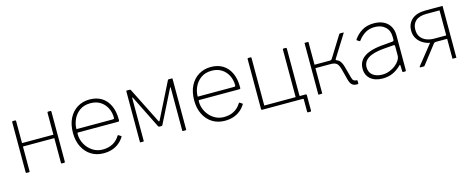

<svg xmlns="http://www.w3.org/2000/svg" viewBox="-34 -1147 4663 1897"><g transform="rotate(-15 2297.0 -199.0)"><path d="M135 -520V-12Q135 -5 133 -2.5Q131 0 123 0H106Q99 0 97 -2Q95 -4 95 -10V-520Q95 -530 104 -530H126Q135 -530 135 -520ZM496 -520V-12Q496 -5 494 -2.5Q492 0 484 0H467Q460 0 458 -2Q456 -4 456 -10V-520Q456 -530 465 -530H487Q496 -530 496 -520ZM125 -261Q119 -261 119 -267V-290Q119 -296 125 -296H477Q483 -296 483 -290V-267Q483 -261 477 -261Z M689 -240Q689 -184 716 -135.5Q743 -87 788.5 -57.5Q834 -28 890 -28Q950 -28 994 -52Q1038 -76 1065 -121Q1068 -126 1070.5 -126.5Q1073 -127 1076 -125L1099 -110Q1105 -106 1100 -100Q1077 -64 1046 -39.5Q1015 -15 976 -2.5Q937 10 890 10Q818 10 763.5 -24Q709 -58 678 -119.5Q647 -181 647 -261Q647 -349 678.5 -411Q710 -473 765 -506.5Q820 -540 890 -540Q961 -540 1012 -508.5Q1063 -477 1091 -417.5Q1119 -358 1119 -274Q1119 -268 1118 -261Q1117 -254 1106 -254H695Q692 -254 690.5 -249.5Q689 -245 689 -240ZM1060 -290Q1071 -290 1074 -293Q1077 -296 1077 -304Q1077 -359 1054 -404Q1031 -449 989 -475.5Q947 -502 889 -502Q823 -502 778.5 -470Q734 -438 712 -389Q690 -340 690 -290Z M1269 0Q1263 0 1263 -6V-524Q1263 -530 1269 -530H1299Q1306 -530 1310 -523L1493 -158Q1495 -153 1498.5 -153Q1502 -153 1505 -158L1689 -525Q1691 -528 1692.5 -529Q1694 -530 1698 -530H1730Q1736 -530 1736 -524V-6Q1736 0 1730 0H1702Q1696 0 1696 -6V-445Q1696 -449 1693.5 -449.5Q1691 -450 1689 -445L1521 -110Q1518 -102 1509 -102H1489Q1479 -102 1476 -110L1310 -444Q1308 -449 1305 -449Q1302 -449 1302 -444V-6Q1302 0 1296 0Z M1929 -240Q1929 -184 1956 -135.5Q1983 -87 2028.5 -57.5Q2074 -28 2130 -28Q2190 -28 2234 -52Q2278 -76 2305 -121Q2308 -126 2310.5 -126.5Q2313 -127 2316 -125L2339 -110Q2345 -106 2340 -100Q2317 -64 2286 -39.5Q2255 -15 2216 -2.5Q2177 10 2130 10Q2058 10 2003.5 -24Q1949 -58 1918 -119.5Q1887 -181 1887 -261Q1887 -349 1918.5 -411Q1950 -473 2005 -506.5Q2060 -540 2130 -540Q2201 -540 2252 -508.5Q2303 -477 2331 -417.5Q2359 -358 2359 -274Q2359 -268 2358 -261Q2357 -254 2346 -254H1935Q1932 -254 1930.5 -249.5Q1929 -245 1929 -240ZM2300 -290Q2311 -290 2314 -293Q2317 -296 2317 -304Q2317 -359 2294 -404Q2271 -449 2229 -475.5Q2187 -502 2129 -502Q2063 -502 2018.5 -470Q1974 -438 1952 -389Q1930 -340 1930 -290Z M2512 0Q2503 0 2503 -10V-520Q2503 -526 2505 -528Q2507 -530 2514 -530H2531Q2539 -530 2541 -528Q2543 -526 2543 -518V-35H2864V-520Q2864 -526 2866 -528Q2868 -530 2875 -530H2892Q2900 -530 2902 -528Q2904 -526 2904 -518V-10Q2904 0 2895 0ZM2946 142Q2936 142 2936 133V7Q2936 0 2929 0H2885V-35H2904V-42Q2904 -35 2911 -35H2967Q2976 -35 2976 -25V132Q2976 137 2974 139.5Q2972 142 2967 142Z M3087 0V-530H3127V-296H3299V-289Q3352 -289 3375 -267Q3398 -245 3411 -197L3443 -79Q3449 -57 3459.5 -48.5Q3470 -40 3489 -40Q3497 -40 3497 -33V-6Q3497 -3 3495.5 -1.5Q3494 0 3491 0H3476Q3451 0 3433 -15Q3415 -30 3405 -67L3376 -178Q3363 -228 3343.5 -244.5Q3324 -261 3283 -261H3127V0ZM3283 -281V-296Q3294 -296 3299.5 -300.5Q3305 -305 3312 -317L3442 -526Q3444 -528 3446 -529Q3448 -530 3452 -530H3484Q3486 -530 3487 -528.5Q3488 -527 3486 -524L3344 -297Q3341 -292 3342 -288.5Q3343 -285 3351 -281Z M3935 -72Q3894 -31 3847.5 -10.5Q3801 10 3745 10Q3666 10 3620.5 -29Q3575 -68 3575 -135Q3575 -186 3602.5 -222Q3630 -258 3685 -279.5Q3740 -301 3822 -308L3927 -317Q3935 -318 3939.5 -321.5Q3944 -325 3944 -332V-363Q3944 -427 3903.5 -464.5Q3863 -502 3795 -502Q3743 -502 3702 -478.5Q3661 -455 3627 -410Q3624 -406 3622 -405Q3620 -404 3617 -406L3593 -421Q3591 -423 3590.5 -425Q3590 -427 3593 -431Q3625 -478 3675.5 -509Q3726 -540 3797 -540Q3854 -540 3896 -519.5Q3938 -499 3961 -460Q3984 -421 3984 -367V-10Q3984 -4 3981.5 -2Q3979 0 3974 0H3956Q3952 0 3949.5 -2Q3947 -4 3947 -9L3945 -70Q3943 -82 3935 -72ZM3944 -266Q3944 -282 3930 -280L3841 -273Q3782 -269 3739.5 -258Q3697 -247 3670 -230Q3643 -213 3630 -190Q3617 -167 3617 -138Q3617 -86 3653.5 -57Q3690 -28 3751 -28Q3788 -28 3823.5 -41.5Q3859 -55 3887 -77Q3915 -100 3929.5 -124.5Q3944 -149 3944 -171V-266Z M4459 0V-204H4344Q4297 -204 4259 -216.5Q4221 -229 4193.5 -251.5Q4166 -274 4151 -305Q4136 -336 4136 -373Q4136 -444 4184.5 -487Q4233 -530 4324 -530H4499V0ZM4133 0Q4127 0 4125.5 -3.5Q4124 -7 4128 -12L4302 -230L4349 -204Q4330 -205 4321 -194L4176 -7Q4173 -3 4171 -1.5Q4169 0 4164 0ZM4335 -239H4459V-495H4327Q4251 -495 4214.5 -462Q4178 -429 4178 -373Q4178 -325 4200.5 -295.5Q4223 -266 4259 -252.5Q4295 -239 4335 -239Z"/></g></svg>

Font: Libre Franklin Thin
Style: Regular
Weight: 100
Designer: Pablo Impallari, Rodrigo Fuenzalida, Nhung Nguyen
Foundry: Impallari Type
Version: Version 3.000